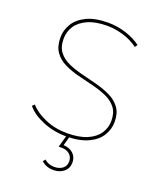

<svg xmlns="http://www.w3.org/2000/svg" viewBox="-164 -804 929 1118"><g transform="rotate(20 300.5 -245.0)"><path d="M304 3Q228 3 160.5 -25Q93 -53 58 -96L72 -109Q105 -70 167.5 -43Q230 -16 303 -16Q379 -16 427.5 -37Q476 -58 499.5 -93.5Q523 -129 523 -172Q523 -222 499 -252.5Q475 -283 435 -300.5Q395 -318 348 -329.5Q301 -341 253.5 -353Q206 -365 166 -384.5Q126 -404 102 -438Q78 -472 78 -527Q78 -573 102.5 -613Q127 -653 178.5 -678Q230 -703 312 -703Q368 -703 422.5 -685.5Q477 -668 515 -639L504 -623Q462 -654 411 -669Q360 -684 313 -684Q240 -684 192 -662.5Q144 -641 121 -605.5Q98 -570 98 -526Q98 -475 122 -444.5Q146 -414 186 -396.5Q226 -379 273.5 -367.5Q321 -356 368 -343.5Q415 -331 455 -311.5Q495 -292 519 -259Q543 -226 543 -172Q543 -126 518 -86Q493 -46 440 -21.5Q387 3 304 3ZM302 213Q281 213 263 206.5Q245 200 228 186L239 171Q251 182 267.5 188Q284 194 301 194Q332 194 352.5 178.5Q373 163 373 134Q373 108 354.5 91Q336 74 302 74H286L308 -5H327L310 56Q348 58 370.5 79Q393 100 393 134Q393 170 367 191.5Q341 213 302 213Z"/></g></svg>

Font: Montserrat Alternates Thin
Style: Regular
Weight: 100
Designer: Julieta Ulanovsky
Foundry: Julieta Ulanovsky
Version: Version 9.000